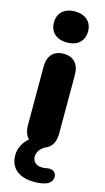

<svg xmlns="http://www.w3.org/2000/svg" viewBox="-140 -779 559 1021"><g transform="rotate(15 139.0 -268.0)"><path d="M161 198C180 198 204 197 226 189C278 173 273 99 211 110C202 112 193 113 184 113C153 113 131 96 131 67C131 42 148 17 179 3C210 -11 225 -42 225 -85V-407C225 -467 194 -501 139 -501C84 -501 53 -467 53 -407V-85C53 -54 62 -29 78 -13C47 13 29 49 29 87C29 155 76 198 161 198ZM139 -563C197 -563 233 -596 233 -649C233 -701 197 -734 139 -734C81 -734 45 -701 45 -649C45 -596 81 -563 139 -563Z"/></g></svg>

Font: SN Pro Heavy
Style: Regular
Weight: 800
Designer: Tobias Whetton
Foundry: Supernotes
Version: Version 1.001;Glyphs 3.2 (3249)